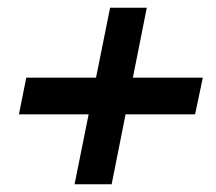

<svg xmlns="http://www.w3.org/2000/svg" viewBox="-20 -535 558 497"><path d="M173 -58 265 -515H360L269 -58ZM29 -239 48 -334H505L485 -239Z"/></svg>

Font: Piazzolla Thin ExtraBold
Style: Italic
Weight: 800
Italic angle: -11.3°
Version: Version 2.005